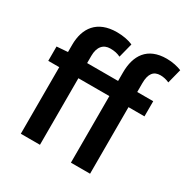

<svg xmlns="http://www.w3.org/2000/svg" viewBox="-164 -859 973 999"><g transform="rotate(30 323.0 -359.0)"><path d="M27 -486V-400H93V0H208V-400H394V0H509V-400H605V-491H509V-544C509 -601 530 -627 571 -627C588 -627 607 -623 624 -615L646 -701C624 -710 592 -718 556 -718C440 -718 394 -644 394 -542V-491H208V-534C208 -589 234 -617 275 -617C301 -617 318 -613 337 -604L359 -690C335 -701 300 -708 263 -708C144 -708 93 -635 93 -534V-491Z"/></g></svg>

Font: DAIFUKU Sans Semibold
Style: Regular
Weight: 600
Designer: Original font ‘Source Sans 3’ : Paul D. Hunt
Foundry: Daifuku
Version: Version 1.000